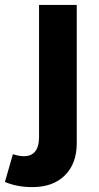

<svg xmlns="http://www.w3.org/2000/svg" viewBox="-82 -558 400 778"><path d="M76.2 -2V-538.1H229V22Q229 105 180.9 152.6Q132.8 200.2 48.8 200.2Q-13.2 200.2 -62 179.2L-29.8 66.9Q34.7 87.4 60.1 56.2Q76.2 36.1 76.2 -2Z"/></svg>

Font: Montserrat-SemiBold
Style: Regular
Weight: 600
Designer: Julieta Ulanovsky
Foundry: Julieta Ulanovsky
Version: Version 6.001